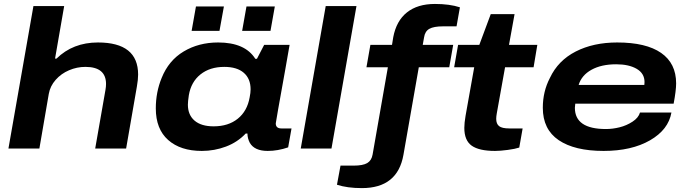

<svg xmlns="http://www.w3.org/2000/svg" viewBox="-20 -755 3498 976"><path d="M22.9 0 149.9 -724.1H306.2L259.8 -457H267.1Q350.6 -539.1 478 -539.1Q682.1 -539.1 682.1 -376Q682.1 -350.6 675.8 -314.9L621.1 0H463.9L516.1 -297.9Q519 -314.5 519 -328.1Q519 -415 414.1 -415Q371.1 -415 331.1 -397.9Q291 -380.9 262.9 -349.1Q234.9 -317.4 228 -277.8L180.2 0Z M954.1 -598.1 976.1 -722.2H1118.2L1095.7 -598.1ZM1210.9 -598.1 1232.9 -722.2H1377L1355 -598.1ZM1005.9 12.2Q897.5 12.2 834.7 -43.5Q772 -99.1 772 -204.1Q772 -286.6 801.8 -358.9Q837.4 -447.8 913.8 -493.4Q990.2 -539.1 1088.9 -539.1Q1225.6 -539.1 1277.8 -456.1H1286.1L1322.8 -526.9H1452.1L1430.2 -401.9Q1381.8 -133.8 1381.8 -127.9Q1381.8 -102.1 1410.2 -102.1H1461.9L1444.8 -5.9Q1392.1 12.2 1340.8 12.2Q1273.9 12.2 1250 -28.8Q1237.8 -52.2 1237.8 -76.2H1229Q1187.5 -32.2 1128.9 -10Q1070.3 12.2 1005.9 12.2ZM1065.9 -112.8Q1140.6 -112.8 1188.7 -151.6Q1236.8 -190.4 1249 -259.8Q1253.9 -283.7 1253.9 -300.8Q1253.9 -355 1219.2 -385Q1184.6 -415 1120.1 -415Q1046.9 -415 999 -376.7Q951.2 -338.4 939.9 -271Q935.1 -238.8 935.1 -223.1Q935.1 -170.9 969 -141.8Q1002.9 -112.8 1065.9 -112.8Z M1508.8 0 1635.7 -724.1H1792L1665 0Z M1819.8 201.2Q1745.1 201.2 1692.9 184.1L1710.9 86.9H1777.8Q1824.7 86.9 1846.7 74Q1868.7 61 1874 30.8L1951.7 -413.1H1842.8L1862.8 -526.9H1972.7L1979 -565.9Q1994.6 -648.9 2048.6 -691.9Q2102.5 -734.9 2190.9 -734.9Q2265.6 -734.9 2317.9 -717.8L2300.8 -621.1H2232.9Q2184.6 -621.1 2162.4 -608.4Q2140.1 -595.7 2135.7 -564.9L2128.9 -526.9H2283.7L2263.7 -413.1H2108.9L2030.8 32.2Q2001 201.2 1819.8 201.2Z M2496.6 12.2Q2415.5 12.2 2377.9 -14.4Q2340.3 -41 2340.3 -105Q2340.3 -129.9 2346.7 -167L2390.6 -413.1H2288.6L2308.6 -526.9H2416.5L2474.6 -683.1H2595.7L2567.4 -526.9H2711.4L2692.4 -413.1H2547.4L2505.4 -179.2Q2502.4 -162.6 2502.4 -150.9Q2502.4 -125.5 2517.1 -113.8Q2531.7 -102.1 2569.3 -102.1H2636.7L2619.6 -4.9Q2599.1 2 2561 7.1Q2522.9 12.2 2496.6 12.2Z M3048.3 12.2Q2900.9 12.2 2820.1 -42.5Q2739.3 -97.2 2739.3 -207Q2739.3 -290 2775.4 -358.9Q2816.9 -447.3 2906.7 -493.2Q2996.6 -539.1 3117.2 -539.1Q3264.2 -539.1 3340.6 -486.1Q3417 -433.1 3417 -331.1Q3417 -295.4 3404.3 -228H2904.3Q2902.3 -214.4 2902.3 -207Q2902.3 -99.1 3060.1 -99.1Q3094.2 -99.1 3129.6 -107.9Q3165 -116.7 3195.3 -136.5Q3225.6 -156.2 3233.4 -183.1H3393.1Q3377.9 -95.7 3284.2 -41.7Q3190.4 12.2 3048.3 12.2ZM2921.4 -323.2H3255.4Q3256.3 -328.1 3256.3 -337.9Q3256.3 -381.8 3216.6 -405Q3176.8 -428.2 3112.3 -428.2Q3037.1 -428.2 2986.8 -400.4Q2936.5 -372.6 2921.4 -323.2Z"/></svg>

Font: Archivo Expanded
Style: Bold Italic
Weight: 700
Width: 7
Italic angle: -10°
Designer: Hector Gatti
Foundry: Omnibus-Type
Version: Version 2.001